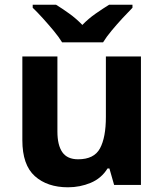

<svg xmlns="http://www.w3.org/2000/svg" viewBox="-20 -786 697 816"><path d="M579 -546V0H465L445 -70H437Q411 -28 365.5 -9Q320 10 269 10Q181 10 128 -37.5Q75 -85 75 -190V-546H224V-227Q224 -169 245 -139Q266 -109 312 -109Q380 -109 405 -155.5Q430 -202 430 -289V-546ZM244 -606Q230 -629 207.5 -656Q185 -683 161.5 -709Q138 -735 119 -753V-766H218Q244 -750 274 -728.5Q304 -707 330 -680Q356 -707 387 -728.5Q418 -750 444 -766H543V-753Q525 -735 501 -709Q477 -683 454.5 -656Q432 -629 418 -606Z"/></svg>

Font: Noto Sans IKEA
Style: Bold
Weight: 600
Designer: Monotype Design Team
Foundry: Monotype Imaging Inc.
Version: Version 2.001